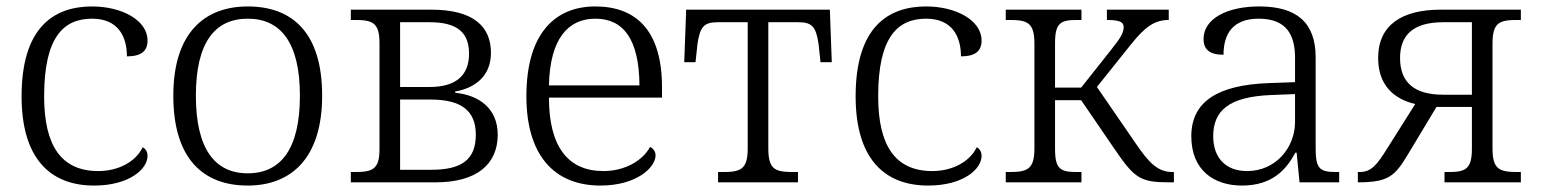

<svg xmlns="http://www.w3.org/2000/svg" viewBox="-20 -566 4784 596"><path d="M272 10C381 10 438 -41 438 -82C438 -95 432 -104 423 -109C402 -65 349 -35 285 -35C170 -35 117 -114 117 -267C117 -452 178 -508 266 -508C347 -508 374 -452 374 -391C415 -391 438 -405 438 -440C438 -504 357 -546 266 -546C147 -546 47 -481 47 -267C47 -75 135 10 272 10Z M749 10C882 10 980 -73 980 -269C980 -465 887 -546 749 -546C616 -546 518 -465 518 -269C518 -73 611 10 749 10ZM749 -28C647 -28 588 -104 588 -269C588 -434 647 -508 749 -508C851 -508 911 -434 911 -269C911 -104 852 -28 749 -28Z M1069 0H1332C1460 0 1525 -56 1525 -148C1525 -230 1466 -271 1393 -278V-282C1451 -292 1504 -327 1504 -402C1504 -485 1448 -536 1319 -536H1069V-504H1081C1135 -504 1158 -497 1158 -433V-102C1158 -39 1135 -32 1080 -32H1069ZM1222 -296V-497H1314C1402 -497 1436 -463 1436 -399C1436 -331 1394 -296 1314 -296ZM1222 -39V-257H1316C1410 -257 1457 -224 1457 -148C1457 -71 1414 -39 1319 -39Z M1844 10C1956 10 2015 -46 2015 -84C2015 -96 2007 -106 1998 -110C1976 -69 1922 -35 1853 -35C1743 -35 1684 -111 1684 -263H2035V-295C2035 -473 1953 -546 1828 -546C1706 -546 1614 -466 1614 -267C1614 -87 1698 10 1844 10ZM1965 -301H1684C1687 -445 1743 -508 1828 -508C1916 -508 1964 -443 1965 -301Z M2209 0H2457V-32H2443C2387 -32 2365 -39 2365 -105V-497H2458C2501 -497 2513 -483 2521 -429L2527 -373H2562L2556 -536H2110L2104 -373H2139L2145 -429C2153 -483 2165 -497 2208 -497H2301V-105C2301 -39 2278 -32 2223 -32H2209Z M2861 10C2970 10 3027 -41 3027 -82C3027 -95 3021 -104 3012 -109C2991 -65 2938 -35 2874 -35C2759 -35 2706 -114 2706 -267C2706 -452 2767 -508 2855 -508C2936 -508 2963 -452 2963 -391C3004 -391 3027 -405 3027 -440C3027 -504 2946 -546 2855 -546C2736 -546 2636 -481 2636 -267C2636 -75 2724 10 2861 10Z M3102 0H3337V-32H3325C3273 -32 3255 -39 3255 -104V-255H3336L3440 -103C3502 -12 3520 0 3610 0H3624V-32H3620C3574 -32 3547 -60 3506 -120L3385 -296L3493 -431C3533 -480 3562 -504 3608 -504V-536H3416V-504C3457 -504 3468 -497 3468 -482C3468 -465 3460 -450 3428 -410L3336 -294H3255V-432C3255 -496 3273 -504 3324 -504H3337V-536H3102V-504H3114C3167 -504 3191 -497 3191 -432V-104C3191 -39 3167 -32 3113 -32H3102Z M3835 10C3930 10 3973 -40 4001 -92H4005L4014 0H4137V-32H4127C4076 -32 4064 -43 4064 -105V-388C4064 -497 4004 -546 3889 -546C3789 -546 3716 -508 3716 -445C3716 -410 3738 -396 3778 -396C3778 -461 3807 -508 3887 -508C3976 -508 4000 -455 4000 -386V-311L3917 -308C3762 -302 3678 -252 3678 -143C3678 -37 3749 10 3835 10ZM3851 -35C3784 -35 3746 -77 3746 -143C3746 -221 3793 -266 3926 -271L4000 -274V-187C4000 -110 3942 -35 3851 -35Z M4195 0C4291 0 4310 -20 4350 -86L4439 -234H4549V-104C4549 -40 4528 -32 4476 -32H4464V0H4701V-32H4691C4635 -32 4613 -40 4613 -104V-432C4613 -497 4636 -504 4690 -504H4701V-536H4452C4334 -536 4258 -490 4258 -386C4258 -302 4306 -259 4373 -243L4286 -105C4254 -54 4237 -32 4200 -32H4195ZM4460 -272C4369 -272 4326 -311 4326 -386C4326 -459 4369 -497 4460 -497H4549V-272Z"/></svg>

Font: Noto Serif Light
Style: Regular
Weight: 300
Designer: Monotype Design Team
Foundry: Monotype Imaging Inc.
Version: Version 2.013